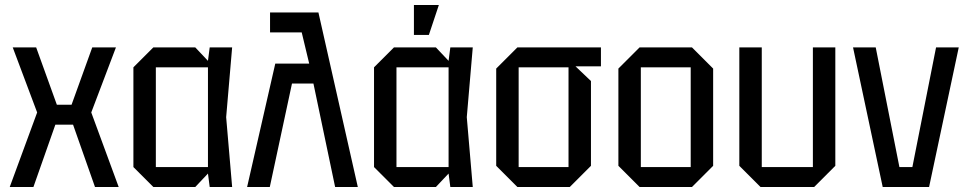

<svg xmlns="http://www.w3.org/2000/svg" viewBox="-20 -750 3880 770"><path d="M19 0 129 -299 31 -560H125L208 -330H267L350 -560H445L346 -299L456 0H361L273 -250H202L114 0Z M595 0 515 -80V-480L595 -560H763L814 -506L821 -560H911L887 -280L911 0H821L814 -54L763 0ZM605 -80H814V-480H605Z M1063 -700H1257L1415 0H1324L1237 -415H1151L1062 0H971L1084 -495H1220L1190 -620H1063Z M1560 0 1480 -80V-480L1560 -560H1728L1779 -506L1786 -560H1876L1852 -280L1876 0H1786L1779 -54L1728 0ZM1570 -80H1779V-480H1570ZM1640 -610V-730H1740L1700 -610Z M1970 -85V-475L2055 -560H2390V-484H2288L2350 -425V-85L2265 0H2055ZM2060 -80H2260V-480H2060Z M2460 -85V-475L2545 -560H2755L2840 -475V-85L2755 0H2545ZM2550 -80H2750V-480H2550Z M3330 -560V-85L3245 0H3030L2945 -85V-560H3035V-80H3240V-560Z M3520 0 3401 -560H3492L3587 -80H3639L3734 -560H3825L3706 0Z"/></svg>

Font: Tektur SemiCondensed
Style: Regular
Weight: 400
Width: 4
Designer: Adam Jagosz
Foundry: Adam Jagosz
Version: Version 1.005;gftools[0.9.30]